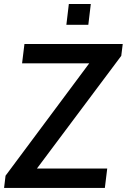

<svg xmlns="http://www.w3.org/2000/svg" viewBox="-24 -928 626 948"><path d="M303.7 -805.7 315.9 -908.2H424.3L412.1 -805.7ZM-3.9 0 3.4 -60.5 416.5 -615.2H85L96.7 -710.9H582L574.7 -652.3L158.2 -95.7H505.4L493.7 0Z"/></svg>

Font: Muli
Style: Semi-BoldItalic
Weight: 600
Italic angle: -7°
Designer: Vernon Adams
Foundry: newtypography
Version: Version 2.0; ttfautohint (v1.00rc1.2-2d82) -l 8 -r 50 -G 200